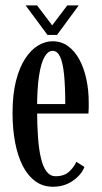

<svg xmlns="http://www.w3.org/2000/svg" viewBox="-20 -682 378 712"><path d="M176.5 10.5Q139 10.5 111 -10Q83 -30.5 64.2 -67.2Q45.5 -104 36 -154Q26.5 -204 26.5 -263Q26.5 -331.5 39.2 -381.8Q52 -432 73.5 -464.8Q95 -497.5 121.2 -513.2Q147.5 -529 175 -529Q207.5 -529 232.5 -510.8Q257.5 -492.5 274.5 -461Q291.5 -429.5 300.2 -388.8Q309 -348 309 -302.5Q309 -292 309 -281.8Q309 -271.5 308 -261H111V-296H222Q222 -362.5 217.5 -406.2Q213 -450 202.8 -471.8Q192.5 -493.5 175 -493.5Q158.5 -493.5 145.5 -471.8Q132.5 -450 125 -402.5Q117.5 -355 117.5 -278Q117.5 -221 120.8 -174.8Q124 -128.5 131.8 -95.8Q139.5 -63 152.8 -45.8Q166 -28.5 186.5 -28.5Q219 -28.5 237.5 -46.5Q256 -64.5 263 -82L293 -63Q283 -35 251 -12.2Q219 10.5 176.5 10.5ZM156 -552.5 75 -662H117.5L173.5 -588L229.5 -662H272L191.5 -552.5Z"/></svg>

Font: Imbue Thin 10pt Medium
Style: Regular
Weight: 500
Version: Version 1.102